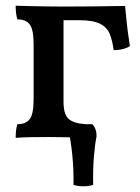

<svg xmlns="http://www.w3.org/2000/svg" viewBox="-20 -481 491 674"><path d="M35 3Q35 -13 36.5 -24Q38 -35 41 -45Q71 -45 84.5 -63Q98 -81 98 -132V-326Q98 -377 84.5 -395Q71 -413 41 -413Q38 -423 36.5 -434.5Q35 -446 35 -461Q57 -460 85.5 -459.5Q114 -459 144.5 -458.5Q175 -458 203 -458V-124Q203 -80 220.5 -64Q238 -48 280 -45Q284 -36 285 -23.5Q286 -11 286 3Q266 2 243 1.5Q220 1 196.5 0.5Q173 0 151 0Q118 0 88 0.5Q58 1 35 3ZM379 -305Q375 -337 365.5 -361Q356 -385 331.5 -397.5Q307 -410 259 -410H179L199 -458Q260 -458 302.5 -458.5Q345 -459 374 -459.5Q403 -460 419 -460Q421 -444 423 -420.5Q425 -397 428.5 -371Q432 -345 436 -319Q427 -313 412 -309Q397 -305 379 -305ZM238 168Q239 117 234 65.5Q229 14 220 -27L240 -45H304Q319 -30 319 -3Q313 27 309.5 70.5Q306 114 307 168Q292 173 273 173Q254 173 238 168Z"/></svg>

Font: Vollkorn Medium
Style: Regular
Weight: 500
Designer: Friedrich Althausen
Foundry: Friedrich Althausen
Version: Version 5.000